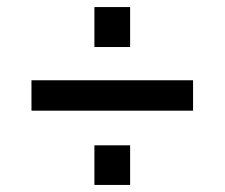

<svg xmlns="http://www.w3.org/2000/svg" viewBox="-20 -620 635 543"><path d="M348 -209V-97H247V-209ZM348 -600V-487H247V-600ZM69 -393H526V-307H69Z"/></svg>

Font: Pathway Extreme 12pt SemiBold
Style: Regular
Weight: 600
Version: Version 1.001;gftools[0.9.26]